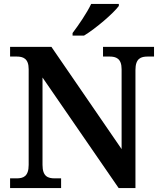

<svg xmlns="http://www.w3.org/2000/svg" viewBox="-20 -951 820 971"><path d="M347 -784V-771H405C465 -807 556 -886 581 -921V-931H441C420 -886 376 -822 347 -784ZM31 0H289V-49H257C223 -49 195 -58 195 -117V-559L580 0H665V-597C665 -656 693 -665 727 -665H759V-714H501V-665H534C566 -665 595 -656 595 -601V-197L240 -714H31V-665H64C96 -665 125 -656 125 -601V-117C125 -58 97 -49 64 -49H31Z"/></svg>

Font: Noto Serif Oriya SemiBold
Style: Regular
Weight: 600
Designer: David Williams
Foundry: Google LLC, David Williams
Version: Version 1.051